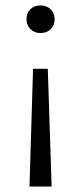

<svg xmlns="http://www.w3.org/2000/svg" viewBox="-20 -488 309 703"><path d="M180 -418Q180 -395 165.5 -381Q151 -367 128 -367Q106 -367 91.5 -381.5Q77 -396 77 -418Q77 -440 91 -454Q105 -468 128 -468Q151 -468 165.5 -454Q180 -440 180 -418ZM169 195H88L101 -236H155Z"/></svg>

Font: Ysabeau Infant
Style: Regular
Weight: 400
Designer: Christian Thalmann (Catharsis Fonts)
Version: Version 0.003